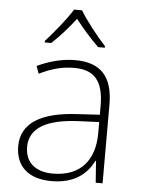

<svg xmlns="http://www.w3.org/2000/svg" viewBox="-54 -807 630 860"><g transform="rotate(5 260.5 -377.0)"><path d="M280 -764H244C219 -722 163 -654 126 -613V-606H155C192 -640 232 -686 261 -724C291 -686 330 -640 366 -606H396V-613C359 -653 304 -722 280 -764ZM269 -539C208 -539 150 -522 99 -498L111 -464C166 -491 214 -504 268 -504C356 -504 400 -459 400 -345V-305L300 -299C139 -291 48 -238 48 -133C48 -44 105 10 209 10C314 10 367 -37 399 -98H401L408 0H439V-353C439 -482 382 -539 269 -539ZM304 -268 400 -272V-219C399 -101 338 -24 213 -24C134 -24 88 -64 88 -133C88 -221 168 -261 304 -268Z"/></g></svg>

Font: Noto Sans Myanmar UI ExtraLight
Style: Regular
Weight: 200
Designer: Monotype Design Team
Foundry: Monotype Imaging Inc.
Version: Version 2.103